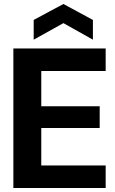

<svg xmlns="http://www.w3.org/2000/svg" viewBox="-20 -943 579 963"><path d="M47 0V-700H510V-587H187V-410H480V-301H187V-113H510V0ZM149 -744V-843L298 -923L446 -843V-744L298 -827Z"/></svg>

Font: Host Grotesk ExtraBold
Style: Regular
Weight: 800
Designer: Doğukan Karapınar
Foundry: Element Type
Version: Version 1.003; ttfautohint (v1.8.4.7-5d5b)